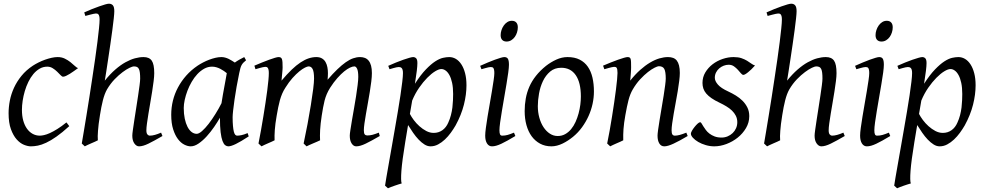

<svg xmlns="http://www.w3.org/2000/svg" viewBox="-20 -762 5272 1026"><path d="M397 -397.9Q386.7 -390.6 375.2 -382.3Q363.8 -374 353 -367.4Q342.3 -360.8 332.8 -356.4Q323.2 -352.1 316.9 -352.1Q311.5 -352.1 303.7 -360.4Q295.9 -368.7 285.4 -378.9Q274.9 -389.2 261.7 -397.5Q248.5 -405.8 232.9 -405.8Q210.4 -405.8 191.9 -395Q173.3 -384.3 158.2 -366.2Q143.1 -348.1 131.6 -324.5Q120.1 -300.8 112.5 -275.1Q105 -249.5 101.1 -223.6Q97.2 -197.8 97.2 -174.8Q97.2 -143.1 104.2 -117.7Q111.3 -92.3 124 -74.5Q136.7 -56.6 154.3 -46.9Q171.9 -37.1 192.9 -37.1Q201.7 -37.1 215.3 -40Q229 -43 246.8 -51Q264.6 -59.1 286.6 -72.8Q308.6 -86.4 335 -107.9Q338.9 -102.5 343.3 -97.2Q347.7 -91.8 350.1 -87.9Q312 -53.2 281.7 -32Q251.5 -10.7 226.8 0.7Q202.1 12.2 182.4 16.1Q162.6 20 145 20Q128.4 20 107.9 11.7Q87.4 3.4 69.1 -17.1Q50.8 -37.6 38.3 -71.8Q25.9 -106 25.9 -157.2Q25.9 -189.9 32.7 -224.9Q39.6 -259.8 54.9 -293.2Q70.3 -326.7 95 -356.9Q119.6 -387.2 155.8 -411.1Q169.4 -419.9 186 -428.2Q202.6 -436.5 220.5 -442.9Q238.3 -449.2 255.6 -453.1Q272.9 -457 288.1 -457Q309.6 -457 326.4 -448.7Q343.3 -440.4 356.4 -429.9Q369.6 -419.4 379.6 -409.9Q389.6 -400.4 397 -397.9Z M848.1 -35.2Q802.7 -8.8 773.2 5.6Q743.7 20 723.1 20Q709 20 698 4.6Q687 -10.7 687 -37.1Q687 -45.9 690.2 -68.6Q693.4 -91.3 698 -121.6Q702.6 -151.9 708 -186Q713.4 -220.2 718 -251Q722.7 -281.7 725.8 -306.2Q729 -330.6 729 -341.8Q729 -360.4 727.5 -372.8Q726.1 -385.3 722.4 -393.1Q718.8 -400.9 712.2 -404.1Q705.6 -407.2 694.8 -407.2Q688.5 -407.2 672.4 -399.7Q656.2 -392.1 635.5 -376.7Q614.7 -361.3 592.5 -338.4Q570.3 -315.4 551.8 -284.2Q538.6 -260.7 529.8 -225.8Q521 -190.9 514.2 -147Q509.8 -120.1 507.3 -99.6Q504.9 -79.1 503.7 -63.2Q502.4 -47.4 502.2 -34.9Q502 -22.5 502.9 -12.2Q496.6 -8.8 487.1 -4.6Q477.5 -0.5 467.5 3.9Q457.5 8.3 448.2 12.5Q439 16.6 433.1 20L417 4.9Q421.4 -21.5 428 -60.3Q434.6 -99.1 442.1 -145.8Q449.7 -192.4 457.8 -244.1Q465.8 -295.9 473.6 -347.4Q481.4 -398.9 488.5 -448Q495.6 -497.1 500.7 -538.3Q505.9 -579.6 509 -610.6Q512.2 -641.6 512.2 -657.2Q512.2 -668.5 510.5 -675Q508.8 -681.6 506.1 -684.8Q503.4 -688 499.8 -689Q496.1 -689.9 492.2 -689.9Q487.3 -689.9 478.3 -687.7Q469.2 -685.5 459.5 -683.1Q448.2 -680.2 436 -676.8L430.2 -695.8Q450.7 -705.1 471.4 -713.4Q492.2 -721.7 510.3 -728Q528.3 -734.4 542 -738.3Q555.7 -742.2 562 -742.2Q575.7 -742.2 583.3 -733.4Q590.8 -724.6 590.8 -702.1Q590.8 -690.4 587.9 -663.3Q585 -636.2 580.3 -601.1Q575.7 -565.9 569.8 -525.9Q564 -485.8 558.3 -448.5Q552.7 -411.1 547.9 -379.9Q543 -348.6 540 -331.1Q568.4 -366.2 596.2 -390.4Q624 -414.6 650.4 -429.2Q676.8 -443.8 700.9 -450.4Q725.1 -457 747.1 -457Q777.8 -457 791 -437.7Q804.2 -418.5 804.2 -371.1Q804.2 -354 801 -328.6Q797.9 -303.2 793.2 -273.9Q788.6 -244.6 783.2 -213.4Q777.8 -182.1 773.2 -154.1Q768.6 -126 765.4 -102.8Q762.2 -79.6 762.2 -65.9Q762.2 -49.3 768.1 -43.2Q773.9 -37.1 779.8 -37.1Q793.5 -37.1 808.1 -41.3Q822.8 -45.4 840.8 -53.2Z M1163.6 -210.4Q1167 -232.4 1171.1 -256.1Q1175.3 -279.8 1179.4 -301.8Q1183.6 -323.7 1186.8 -342Q1189.9 -360.4 1191.9 -371.1Q1184.6 -377 1175.8 -383.1Q1167 -389.2 1157 -394.3Q1147 -399.4 1136 -402.6Q1125 -405.8 1113.3 -405.8Q1090.8 -405.8 1071 -394.8Q1051.3 -383.8 1034.4 -365.7Q1017.6 -347.7 1004.2 -324.5Q990.7 -301.3 981.4 -276.6Q972.2 -252 967 -228Q961.9 -204.1 961.9 -185.1Q961.9 -153.3 967.3 -127.9Q972.7 -102.5 981.9 -84.5Q991.2 -66.4 1003.9 -56.6Q1016.6 -46.9 1031.2 -46.9Q1043 -46.9 1059.8 -61.8Q1076.7 -76.7 1095 -100.3Q1113.3 -124 1131.3 -153.1Q1149.4 -182.1 1163.6 -210.4ZM1309.1 -33.2Q1266.6 -5.4 1240.5 7.3Q1214.4 20 1200.2 20Q1191.4 20 1183.3 13.9Q1175.3 7.8 1168.9 -9Q1162.6 -25.9 1158.9 -55.7Q1155.3 -85.4 1155.3 -132.8Q1142.6 -110.4 1124.3 -83.7Q1106 -57.1 1085 -33.9Q1064 -10.7 1041.7 4.6Q1019.5 20 999 20Q982.9 20 964.6 10.7Q946.3 1.5 930.9 -18.8Q915.5 -39.1 905.3 -71Q895 -103 895 -148.9Q895 -187.5 904.1 -224.4Q913.1 -261.2 931.2 -294.9Q949.2 -328.6 975.3 -358.2Q1001.5 -387.7 1036.1 -411.1Q1049.3 -419.9 1065.2 -428.2Q1081.1 -436.5 1097.9 -442.9Q1114.7 -449.2 1131.3 -453.1Q1147.9 -457 1163.1 -457Q1173.3 -457 1183.1 -454.3Q1192.9 -451.7 1201.9 -447.3Q1210.9 -442.9 1219.2 -437.7Q1227.5 -432.6 1234.9 -427.7Q1246.1 -436 1258.8 -443.1Q1271.5 -450.2 1285.2 -457L1294.9 -439.9Q1286.6 -433.1 1281.2 -427.7Q1275.9 -422.4 1271.7 -415.3Q1267.6 -408.2 1264.6 -397.9Q1261.7 -387.7 1258.3 -371.1Q1251 -335.9 1244.4 -299.1Q1237.8 -262.2 1233.2 -229.5Q1228.5 -196.8 1225.8 -171.9Q1223.1 -147 1223.1 -136.2Q1223.1 -108.4 1224.9 -89.4Q1226.6 -70.3 1229.5 -58.8Q1232.4 -47.4 1236.8 -42.2Q1241.2 -37.1 1247.1 -37.1Q1256.8 -37.1 1270.3 -39.8Q1283.7 -42.5 1303.2 -50.8Z M2009.3 -35.2Q1963.9 -8.8 1934.1 5.6Q1904.3 20 1883.3 20Q1869.1 20 1859.1 4.6Q1849.1 -10.7 1849.1 -37.1Q1849.1 -45.9 1852.5 -67.9Q1856 -89.8 1860.8 -119.4Q1865.7 -148.9 1871.8 -182.6Q1877.9 -216.3 1882.8 -248.3Q1887.7 -280.3 1891.1 -307.6Q1894.5 -335 1894.5 -351.1Q1894.5 -381.3 1888.4 -394.3Q1882.3 -407.2 1873.5 -407.2Q1864.3 -407.2 1850.1 -400.6Q1835.9 -394 1818.8 -380.1Q1801.8 -366.2 1782.5 -344.5Q1763.2 -322.8 1744.1 -293Q1733.4 -275.9 1726.3 -259.3Q1719.2 -242.7 1714.6 -224.9Q1710 -207 1706.5 -187.3Q1703.1 -167.5 1699.2 -144Q1692.4 -99.6 1690.7 -67.9Q1689 -36.1 1690.4 -12.2Q1683.6 -8.8 1673.8 -4.6Q1664.1 -0.5 1653.8 3.9Q1643.6 8.3 1634 12.5Q1624.5 16.6 1618.2 20L1602.5 4.9Q1613.3 -44.9 1623.3 -98.6Q1633.3 -152.3 1641.1 -200.4Q1648.9 -248.5 1653.6 -286.1Q1658.2 -323.7 1658.2 -341.8Q1658.2 -378.9 1650.6 -393.1Q1643.1 -407.2 1629.4 -407.2Q1623 -407.2 1609.9 -400.9Q1596.7 -394.5 1579.6 -380.6Q1562.5 -366.7 1543.2 -345.2Q1523.9 -323.7 1505.4 -293.9Q1495.1 -278.3 1488 -261.7Q1481 -245.1 1475.8 -226.8Q1470.7 -208.5 1466.6 -188Q1462.4 -167.5 1458.5 -144Q1450.7 -99.6 1448.5 -67.6Q1446.3 -35.6 1447.3 -12.2Q1440.9 -8.8 1431.4 -4.6Q1421.9 -0.5 1411.9 3.9Q1401.9 8.3 1392.6 12.5Q1383.3 16.6 1377.4 20L1361.3 4.9Q1368.2 -29.3 1374.8 -66.7Q1381.3 -104 1387.5 -141.1Q1393.6 -178.2 1398.9 -213.6Q1404.3 -249 1408.2 -279.3Q1412.1 -309.6 1414.3 -333.3Q1416.5 -356.9 1416.5 -371.1Q1416.5 -382.3 1415 -388.9Q1413.6 -395.5 1410.9 -399.2Q1408.2 -402.8 1404.8 -403.8Q1401.4 -404.8 1397.5 -404.8Q1392.6 -404.8 1384 -402.8Q1375.5 -400.9 1366.7 -398.4Q1356.4 -395.5 1345.2 -392.1L1339.4 -411.1Q1359.9 -419.9 1380.4 -428.2Q1400.9 -436.5 1418.5 -442.9Q1436 -449.2 1449.2 -453.1Q1462.4 -457 1468.3 -457Q1475.6 -457 1480 -454.6Q1484.4 -452.1 1486.6 -446Q1488.8 -439.9 1489.5 -429Q1490.2 -418 1490.2 -400.9Q1490.2 -395.5 1489.5 -387.5Q1488.8 -379.4 1488 -369.9Q1487.3 -360.4 1486.1 -350.1Q1484.9 -339.8 1484.4 -331.1Q1513.2 -365.2 1538.3 -389.4Q1563.5 -413.6 1586.2 -428.5Q1608.9 -443.4 1629.6 -450.2Q1650.4 -457 1670.4 -457Q1688.5 -457 1700.7 -449.7Q1712.9 -442.4 1719.7 -430.2Q1726.6 -418 1729.5 -402.6Q1732.4 -387.2 1732.4 -371.1Q1732.4 -361.8 1731.9 -354.2Q1731.4 -346.7 1730.5 -335.9Q1758.8 -368.7 1782.7 -391.6Q1806.6 -414.6 1827.4 -429.2Q1848.1 -443.8 1866.9 -450.4Q1885.7 -457 1904.3 -457Q1918.5 -457 1930.2 -452.4Q1941.9 -447.8 1950.2 -437.5Q1958.5 -427.2 1962.9 -410.9Q1967.3 -394.5 1967.3 -371.1Q1967.3 -352.5 1964.1 -326.4Q1960.9 -300.3 1956.1 -271Q1951.2 -241.7 1945.8 -210.9Q1940.4 -180.2 1935.5 -152.6Q1930.7 -125 1927.5 -102.3Q1924.3 -79.6 1924.3 -65.9Q1924.3 -49.3 1929.2 -43.7Q1934.1 -38.1 1942.4 -38.1Q1956.5 -38.1 1970.5 -41.7Q1984.4 -45.4 2004.4 -53.2Z M2338.4 -393.1Q2325.2 -393.1 2305.2 -380.9Q2285.2 -368.7 2263.2 -346.4Q2241.2 -324.2 2219.7 -293.2Q2198.2 -262.2 2182.6 -224.6L2170.4 -153.3Q2177.7 -138.7 2190.9 -120.8Q2204.1 -103 2221.2 -87.6Q2238.3 -72.3 2257.8 -62Q2277.3 -51.8 2297.4 -51.8Q2323.7 -51.8 2344 -66.2Q2364.3 -80.6 2375.5 -106.9Q2384.3 -126 2389.6 -146.7Q2395 -167.5 2397.5 -187.7Q2399.9 -208 2400.6 -226.6Q2401.4 -245.1 2401.4 -259.8Q2401.4 -293.9 2396 -319.1Q2390.6 -344.2 2381.6 -360.6Q2372.6 -377 2361.3 -385Q2350.1 -393.1 2338.4 -393.1ZM2210.4 -424.8Q2210.4 -410.2 2207.3 -383.8Q2204.1 -357.4 2197.3 -314.5Q2228.5 -362.8 2255.9 -391.1Q2283.2 -419.4 2305.9 -434.1Q2328.6 -448.7 2347.2 -452.9Q2365.7 -457 2380.4 -457Q2399.4 -457 2416 -447.3Q2432.6 -437.5 2445.3 -418.2Q2458 -398.9 2465.3 -370.8Q2472.7 -342.8 2472.7 -306.2Q2472.7 -257.3 2459 -202.6Q2445.3 -147.9 2414.6 -91.8Q2403.3 -72.3 2388.9 -52.5Q2374.5 -32.7 2357.4 -16.6Q2340.3 -0.5 2321 9.8Q2301.8 20 2280.8 20Q2264.2 20 2248.3 10Q2232.4 0 2217 -16.1Q2201.7 -32.2 2187.5 -52.7Q2173.3 -73.2 2160.6 -93.8L2145.5 -2.9Q2128.9 97.7 2125 151.1Q2121.1 204.6 2126.5 218.3Q2119.1 220.2 2109.4 223.4Q2099.6 226.6 2089.1 230.2Q2078.6 233.9 2069.1 237.5Q2059.6 241.2 2053.2 244.1L2037.6 230Q2039.6 215.8 2044.7 186Q2049.8 156.2 2056.9 116.2Q2064 76.2 2072.3 28.8Q2080.6 -18.6 2089.1 -67.4Q2097.7 -116.2 2105.7 -164.1Q2113.8 -211.9 2119.9 -252.7Q2126 -293.5 2129.6 -324.5Q2133.3 -355.5 2133.3 -371.1Q2133.3 -382.3 2131.3 -388.9Q2129.4 -395.5 2126 -398.7Q2122.6 -401.9 2118.7 -402.8Q2114.7 -403.8 2110.4 -403.8Q2106 -403.8 2097.9 -402.1Q2089.8 -400.4 2081.5 -397.9Q2072.3 -395.5 2061.5 -392.1L2054.7 -410.2Q2075.2 -419.4 2096.2 -428Q2117.2 -436.5 2135.5 -442.9Q2153.8 -449.2 2167.7 -453.1Q2181.6 -457 2187.5 -457Q2197.3 -457 2203.9 -450.4Q2210.4 -443.8 2210.4 -424.8Z M2733.9 -35.2Q2710.9 -21.5 2692.6 -11.2Q2674.3 -1 2659.2 6.1Q2644 13.2 2631.8 16.6Q2619.6 20 2608.9 20Q2592.3 20 2582.5 4.6Q2572.8 -10.7 2572.8 -37.1Q2572.8 -51.8 2576.4 -78.9Q2580.1 -106 2585.4 -138.9Q2590.8 -171.9 2597.2 -207.8Q2603.5 -243.7 2608.9 -276.1Q2614.3 -308.6 2617.9 -333.7Q2621.6 -358.9 2621.6 -371.1Q2621.6 -382.3 2620.1 -388.9Q2618.7 -395.5 2616.2 -398.7Q2613.8 -401.9 2609.9 -402.8Q2606 -403.8 2601.6 -403.8Q2597.7 -403.8 2589.6 -402.1Q2581.5 -400.4 2573.2 -397.9Q2564 -395.5 2552.7 -392.1L2545.9 -410.2Q2566.4 -419.4 2586.7 -428Q2606.9 -436.5 2624.5 -442.9Q2642.1 -449.2 2655.3 -453.1Q2668.5 -457 2674.8 -457Q2688.5 -457 2694.1 -447.8Q2699.7 -438.5 2699.7 -416Q2699.7 -401.9 2696 -374.3Q2692.4 -346.7 2686.5 -312.5Q2680.7 -278.3 2674.3 -241Q2668 -203.6 2662.1 -169.4Q2656.2 -135.3 2652.6 -107.7Q2648.9 -80.1 2648.9 -65.9Q2648.9 -50.8 2652.1 -43.9Q2655.3 -37.1 2663.6 -37.1Q2678.7 -37.1 2692.6 -41Q2706.5 -44.9 2726.6 -53.2ZM2747.1 -616.2Q2747.1 -602.5 2742.9 -589.1Q2738.8 -575.7 2731 -564.7Q2723.1 -553.7 2711.9 -546.9Q2700.7 -540 2687 -540Q2671.9 -540 2663.6 -548.8Q2655.3 -557.6 2655.3 -574.2Q2655.3 -587.4 2659.7 -600.8Q2664.1 -614.3 2671.9 -625.5Q2679.7 -636.7 2690.7 -643.8Q2701.7 -650.9 2715.3 -650.9Q2730.5 -650.9 2738.8 -641.8Q2747.1 -632.8 2747.1 -616.2Z M3084 -246.1Q3084 -320.8 3056.6 -360.4Q3029.3 -399.9 2979 -399.9Q2943.8 -399.9 2919.9 -379.6Q2896 -359.4 2881.3 -328.6Q2866.7 -297.9 2860.4 -262Q2854 -226.1 2854 -194.8Q2854 -162.1 2862.1 -133.1Q2870.1 -104 2884.5 -82.3Q2898.9 -60.5 2918.2 -47.9Q2937.5 -35.2 2960 -35.2Q2982.4 -35.2 3000.2 -45.2Q3018.1 -55.2 3032 -72Q3045.9 -88.9 3055.7 -110.6Q3065.4 -132.3 3071.8 -155.8Q3078.1 -179.2 3081.1 -202.6Q3084 -226.1 3084 -246.1ZM3153.8 -272.9Q3153.8 -240.2 3146.5 -206.8Q3139.2 -173.3 3125 -141.8Q3110.8 -110.4 3090.1 -81.8Q3069.3 -53.2 3042 -30.8Q3029.3 -20.5 3015.1 -11.2Q3001 -2 2986.3 5.1Q2971.7 12.2 2956.5 16.1Q2941.4 20 2926.8 20Q2892.6 20 2866 5.6Q2839.4 -8.8 2821 -33.9Q2802.7 -59.1 2793.2 -93.5Q2783.7 -127.9 2783.7 -168Q2783.7 -203.1 2789.6 -235.6Q2795.4 -268.1 2808.6 -298.3Q2821.8 -328.6 2843.8 -356.4Q2865.7 -384.3 2897.9 -410.2Q2922.9 -429.7 2952.6 -443.4Q2982.4 -457 3012.7 -457Q3050.8 -457 3077.6 -443.4Q3104.5 -429.7 3121.3 -405.3Q3138.2 -380.9 3146 -347.2Q3153.8 -313.5 3153.8 -272.9Z M3654.8 -35.2Q3610.4 -8.8 3579.3 5.6Q3548.3 20 3529.8 20Q3512.7 20 3503.2 4.6Q3493.7 -10.7 3493.7 -37.1Q3493.7 -45.9 3496.8 -68.6Q3500 -91.3 3504.9 -121.6Q3509.8 -151.9 3515.6 -186Q3521.5 -220.2 3526.4 -251Q3531.2 -281.7 3534.4 -306.2Q3537.6 -330.6 3537.6 -341.8Q3537.6 -378.9 3529.8 -393.6Q3522 -408.2 3500.5 -408.2Q3494.1 -408.2 3478.3 -400.4Q3462.4 -392.6 3442.4 -377Q3422.4 -361.3 3400.6 -337.9Q3378.9 -314.5 3360.8 -283.2Q3347.2 -259.8 3338.6 -227.1Q3330.1 -194.3 3321.8 -147Q3314 -103.5 3311.8 -72.3Q3309.6 -41 3310.5 -12.2Q3304.2 -8.8 3294.7 -4.6Q3285.2 -0.5 3275.1 3.9Q3265.1 8.3 3255.9 12.5Q3246.6 16.6 3240.7 20L3224.6 4.9Q3231.4 -27.3 3238 -64.9Q3244.6 -102.5 3250.7 -140.4Q3256.8 -178.2 3262.2 -215.1Q3267.6 -252 3271.5 -283Q3275.4 -314 3277.6 -337.4Q3279.8 -360.8 3279.8 -372.1Q3279.8 -383.3 3278.6 -389.9Q3277.3 -396.5 3275.1 -399.7Q3272.9 -402.8 3269.5 -403.8Q3266.1 -404.8 3261.7 -404.8Q3257.3 -404.8 3248.8 -402.8Q3240.2 -400.9 3231.4 -398.4Q3221.2 -395.5 3209.5 -392.1L3202.6 -411.1Q3223.1 -419.9 3243.9 -428.2Q3264.6 -436.5 3282.7 -442.9Q3300.8 -449.2 3314.2 -453.1Q3327.6 -457 3333.5 -457Q3340.3 -457 3344.2 -454.8Q3348.1 -452.6 3349.9 -446.8Q3351.6 -440.9 3352.1 -430.2Q3352.5 -419.4 3352.5 -401.9Q3352.5 -396.5 3352.1 -387.2Q3351.6 -377.9 3350.8 -367.4Q3350.1 -356.9 3349.1 -346.9Q3348.1 -336.9 3347.7 -331.1Q3374 -364.3 3400.9 -388.2Q3427.7 -412.1 3453.6 -427.5Q3479.5 -442.9 3503.7 -450Q3527.8 -457 3549.8 -457Q3564.9 -457 3576.9 -452.6Q3588.9 -448.2 3596.7 -438.2Q3604.5 -428.2 3608.6 -411.9Q3612.8 -395.5 3612.8 -372.1Q3612.8 -355 3609.6 -329.6Q3606.4 -304.2 3601.6 -274.7Q3596.7 -245.1 3590.8 -213.9Q3585 -182.6 3580.1 -154.3Q3575.2 -126 3572 -102.8Q3568.8 -79.6 3568.8 -65.9Q3568.8 -49.3 3573.2 -43.2Q3577.6 -37.1 3586.4 -37.1Q3597.7 -37.1 3612.3 -41Q3627 -44.9 3647.5 -53.2Z M4014.6 -412.1Q4004.9 -400.9 3995.4 -391.8Q3985.8 -382.8 3977.5 -376Q3969.2 -369.1 3962.6 -365.5Q3956.1 -361.8 3952.6 -361.8Q3946.3 -361.8 3939.2 -370.4Q3932.1 -378.9 3923.1 -388.9Q3914.1 -398.9 3902.1 -407.5Q3890.1 -416 3874 -416Q3860.4 -416 3847.2 -410.9Q3834 -405.8 3823.5 -396.7Q3813 -387.7 3806.4 -374.8Q3799.8 -361.8 3799.8 -346.2Q3799.8 -329.1 3816.2 -310.1Q3832.5 -291 3872.1 -272.9Q3892.1 -263.7 3912.1 -251.5Q3932.1 -239.3 3948 -223.4Q3963.9 -207.5 3973.9 -187.3Q3983.9 -167 3983.9 -141.1Q3983.9 -107.4 3966.6 -77.9Q3949.2 -48.3 3922.1 -26.6Q3895 -4.9 3861.8 7.6Q3828.6 20 3796.9 20Q3773.9 20 3751.5 13.4Q3729 6.8 3711.4 -3.4Q3693.8 -13.7 3682.9 -25.6Q3671.9 -37.6 3671.9 -47.9Q3671.9 -53.2 3677.7 -63.5Q3683.6 -73.7 3691.7 -83.7Q3699.7 -93.8 3708 -101.3Q3716.3 -108.9 3721.7 -108.9Q3725.1 -108.9 3728.8 -102.8Q3732.4 -96.7 3738 -87.6Q3743.7 -78.6 3751.5 -67.9Q3759.3 -57.1 3771 -48.1Q3782.7 -39.1 3798.6 -33Q3814.5 -26.9 3835.9 -26.9Q3853 -26.9 3868.4 -33.4Q3883.8 -40 3895.3 -51Q3906.7 -62 3913.3 -76.9Q3919.9 -91.8 3919.9 -108.9Q3919.9 -127.9 3912.1 -143.3Q3904.3 -158.7 3891.4 -171.1Q3878.4 -183.6 3861.3 -193.8Q3844.2 -204.1 3825.7 -212.9Q3799.8 -225.1 3782.2 -237.3Q3764.6 -249.5 3753.9 -262.2Q3743.2 -274.9 3738.5 -289.1Q3733.9 -303.2 3733.9 -318.8Q3733.9 -349.6 3749 -375Q3764.2 -400.4 3788.1 -418.7Q3812 -437 3841.6 -447Q3871.1 -457 3899.9 -457Q3924.8 -457 3941.9 -451.2Q3959 -445.3 3971.9 -437.5Q3984.9 -429.7 3994.6 -422.4Q4004.4 -415 4014.6 -412.1Z M4494.1 -35.2Q4448.7 -8.8 4419.2 5.6Q4389.6 20 4369.1 20Q4355 20 4344 4.6Q4333 -10.7 4333 -37.1Q4333 -45.9 4336.2 -68.6Q4339.4 -91.3 4344 -121.6Q4348.6 -151.9 4354 -186Q4359.4 -220.2 4364 -251Q4368.7 -281.7 4371.8 -306.2Q4375 -330.6 4375 -341.8Q4375 -360.4 4373.5 -372.8Q4372.1 -385.3 4368.4 -393.1Q4364.7 -400.9 4358.2 -404.1Q4351.6 -407.2 4340.8 -407.2Q4334.5 -407.2 4318.4 -399.7Q4302.2 -392.1 4281.5 -376.7Q4260.7 -361.3 4238.5 -338.4Q4216.3 -315.4 4197.8 -284.2Q4184.6 -260.7 4175.8 -225.8Q4167 -190.9 4160.2 -147Q4155.8 -120.1 4153.3 -99.6Q4150.9 -79.1 4149.7 -63.2Q4148.4 -47.4 4148.2 -34.9Q4147.9 -22.5 4148.9 -12.2Q4142.6 -8.8 4133.1 -4.6Q4123.5 -0.5 4113.5 3.9Q4103.5 8.3 4094.2 12.5Q4085 16.6 4079.1 20L4063 4.9Q4067.4 -21.5 4074 -60.3Q4080.6 -99.1 4088.1 -145.8Q4095.7 -192.4 4103.8 -244.1Q4111.8 -295.9 4119.6 -347.4Q4127.4 -398.9 4134.5 -448Q4141.6 -497.1 4146.7 -538.3Q4151.9 -579.6 4155 -610.6Q4158.2 -641.6 4158.2 -657.2Q4158.2 -668.5 4156.5 -675Q4154.8 -681.6 4152.1 -684.8Q4149.4 -688 4145.8 -689Q4142.1 -689.9 4138.2 -689.9Q4133.3 -689.9 4124.3 -687.7Q4115.2 -685.5 4105.5 -683.1Q4094.2 -680.2 4082 -676.8L4076.2 -695.8Q4096.7 -705.1 4117.4 -713.4Q4138.2 -721.7 4156.2 -728Q4174.3 -734.4 4188 -738.3Q4201.7 -742.2 4208 -742.2Q4221.7 -742.2 4229.2 -733.4Q4236.8 -724.6 4236.8 -702.1Q4236.8 -690.4 4233.9 -663.3Q4231 -636.2 4226.3 -601.1Q4221.7 -565.9 4215.8 -525.9Q4210 -485.8 4204.3 -448.5Q4198.7 -411.1 4193.8 -379.9Q4189 -348.6 4186 -331.1Q4214.4 -366.2 4242.2 -390.4Q4270 -414.6 4296.4 -429.2Q4322.8 -443.8 4346.9 -450.4Q4371.1 -457 4393.1 -457Q4423.8 -457 4437 -437.7Q4450.2 -418.5 4450.2 -371.1Q4450.2 -354 4447 -328.6Q4443.8 -303.2 4439.2 -273.9Q4434.6 -244.6 4429.2 -213.4Q4423.8 -182.1 4419.2 -154.1Q4414.6 -126 4411.4 -102.8Q4408.2 -79.6 4408.2 -65.9Q4408.2 -49.3 4414.1 -43.2Q4419.9 -37.1 4425.8 -37.1Q4439.5 -37.1 4454.1 -41.3Q4468.8 -45.4 4486.8 -53.2Z M4737.3 -35.2Q4714.4 -21.5 4696 -11.2Q4677.7 -1 4662.6 6.1Q4647.5 13.2 4635.3 16.6Q4623 20 4612.3 20Q4595.7 20 4585.9 4.6Q4576.2 -10.7 4576.2 -37.1Q4576.2 -51.8 4579.8 -78.9Q4583.5 -106 4588.9 -138.9Q4594.2 -171.9 4600.6 -207.8Q4606.9 -243.7 4612.3 -276.1Q4617.7 -308.6 4621.3 -333.7Q4625 -358.9 4625 -371.1Q4625 -382.3 4623.5 -388.9Q4622.1 -395.5 4619.6 -398.7Q4617.2 -401.9 4613.3 -402.8Q4609.4 -403.8 4605 -403.8Q4601.1 -403.8 4593 -402.1Q4585 -400.4 4576.7 -397.9Q4567.4 -395.5 4556.2 -392.1L4549.3 -410.2Q4569.8 -419.4 4590.1 -428Q4610.4 -436.5 4627.9 -442.9Q4645.5 -449.2 4658.7 -453.1Q4671.9 -457 4678.2 -457Q4691.9 -457 4697.5 -447.8Q4703.1 -438.5 4703.1 -416Q4703.1 -401.9 4699.5 -374.3Q4695.8 -346.7 4689.9 -312.5Q4684.1 -278.3 4677.7 -241Q4671.4 -203.6 4665.5 -169.4Q4659.7 -135.3 4656 -107.7Q4652.3 -80.1 4652.3 -65.9Q4652.3 -50.8 4655.5 -43.9Q4658.7 -37.1 4667 -37.1Q4682.1 -37.1 4696 -41Q4710 -44.9 4730 -53.2ZM4750.5 -616.2Q4750.5 -602.5 4746.3 -589.1Q4742.2 -575.7 4734.4 -564.7Q4726.6 -553.7 4715.3 -546.9Q4704.1 -540 4690.4 -540Q4675.3 -540 4667 -548.8Q4658.7 -557.6 4658.7 -574.2Q4658.7 -587.4 4663.1 -600.8Q4667.5 -614.3 4675.3 -625.5Q4683.1 -636.7 4694.1 -643.8Q4705.1 -650.9 4718.8 -650.9Q4733.9 -650.9 4742.2 -641.8Q4750.5 -632.8 4750.5 -616.2Z M5059.1 -393.1Q5045.9 -393.1 5025.9 -380.9Q5005.9 -368.7 4983.9 -346.4Q4961.9 -324.2 4940.4 -293.2Q4918.9 -262.2 4903.3 -224.6L4891.1 -153.3Q4898.4 -138.7 4911.6 -120.8Q4924.8 -103 4941.9 -87.6Q4959 -72.3 4978.5 -62Q4998 -51.8 5018.1 -51.8Q5044.4 -51.8 5064.7 -66.2Q5085 -80.6 5096.2 -106.9Q5105 -126 5110.4 -146.7Q5115.7 -167.5 5118.2 -187.7Q5120.6 -208 5121.3 -226.6Q5122.1 -245.1 5122.1 -259.8Q5122.1 -293.9 5116.7 -319.1Q5111.3 -344.2 5102.3 -360.6Q5093.3 -377 5082 -385Q5070.8 -393.1 5059.1 -393.1ZM4931.2 -424.8Q4931.2 -410.2 4928 -383.8Q4924.8 -357.4 4918 -314.5Q4949.2 -362.8 4976.6 -391.1Q5003.9 -419.4 5026.6 -434.1Q5049.3 -448.7 5067.9 -452.9Q5086.4 -457 5101.1 -457Q5120.1 -457 5136.7 -447.3Q5153.3 -437.5 5166 -418.2Q5178.7 -398.9 5186 -370.8Q5193.4 -342.8 5193.4 -306.2Q5193.4 -257.3 5179.7 -202.6Q5166 -147.9 5135.3 -91.8Q5124 -72.3 5109.6 -52.5Q5095.2 -32.7 5078.1 -16.6Q5061 -0.5 5041.7 9.8Q5022.5 20 5001.5 20Q4984.9 20 4969 10Q4953.1 0 4937.7 -16.1Q4922.4 -32.2 4908.2 -52.7Q4894 -73.2 4881.3 -93.8L4866.2 -2.9Q4849.6 97.7 4845.7 151.1Q4841.8 204.6 4847.2 218.3Q4839.8 220.2 4830.1 223.4Q4820.3 226.6 4809.8 230.2Q4799.3 233.9 4789.8 237.5Q4780.3 241.2 4773.9 244.1L4758.3 230Q4760.3 215.8 4765.4 186Q4770.5 156.2 4777.6 116.2Q4784.7 76.2 4793 28.8Q4801.3 -18.6 4809.8 -67.4Q4818.4 -116.2 4826.4 -164.1Q4834.5 -211.9 4840.6 -252.7Q4846.7 -293.5 4850.3 -324.5Q4854 -355.5 4854 -371.1Q4854 -382.3 4852.1 -388.9Q4850.1 -395.5 4846.7 -398.7Q4843.3 -401.9 4839.4 -402.8Q4835.4 -403.8 4831.1 -403.8Q4826.7 -403.8 4818.6 -402.1Q4810.5 -400.4 4802.2 -397.9Q4793 -395.5 4782.2 -392.1L4775.4 -410.2Q4795.9 -419.4 4816.9 -428Q4837.9 -436.5 4856.2 -442.9Q4874.5 -449.2 4888.4 -453.1Q4902.3 -457 4908.2 -457Q4918 -457 4924.6 -450.4Q4931.2 -443.8 4931.2 -424.8Z"/></svg>

Font: Gentium Plus Am
Style: Italic
Weight: 400
Italic angle: -8°
Designer: J. Victor Gaultney, Annie Olsen, Iska Routamaa, Becca Hirsbrunner
Foundry: SIL International
Version: Version 5.000